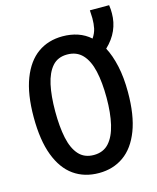

<svg xmlns="http://www.w3.org/2000/svg" viewBox="-121 -884 801 982"><g transform="rotate(-15 280.0 -393.0)"><path d="M281 15Q204 15 148 -24.5Q92 -64 61.5 -144.5Q31 -225 31 -347Q31 -469 62 -549.5Q93 -630 148.5 -669.5Q204 -709 280 -709Q323 -709 360 -696.5Q397 -684 426 -658Q442 -682 447 -705.5Q452 -729 452 -759Q452 -769 451 -780.5Q450 -792 450 -801H552Q554 -789 554.5 -778Q555 -767 555 -757Q555 -710 536.5 -668Q518 -626 480 -590Q503 -547 516.5 -486Q530 -425 530 -347Q530 -225 499 -144.5Q468 -64 412 -24.5Q356 15 281 15ZM279 -81Q329 -81 359 -114Q389 -147 403 -207Q417 -267 417 -347Q417 -429 403.5 -488.5Q390 -548 359.5 -580.5Q329 -613 279 -613Q229 -613 200 -580Q171 -547 158 -488Q145 -429 145 -347Q145 -266 157.5 -206.5Q170 -147 199.5 -114Q229 -81 279 -81Z"/></g></svg>

Font: Ubuntu Sans Mono Medium
Style: Regular
Weight: 500
Monospace: yes
Designer: Dalton Maag Ltd
Foundry: Dalton Maag Ltd
Version: Version 1.006